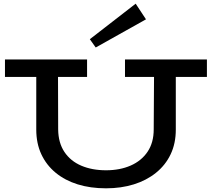

<svg xmlns="http://www.w3.org/2000/svg" viewBox="-20 -1009 1151 1043"><path d="M556 14Q471 14 402 -7.5Q333 -29 282.5 -70.5Q232 -112 204.5 -171Q177 -230 177 -305V-635H295L296 -305Q297 -233 330 -183.5Q363 -134 421.5 -109Q480 -84 556 -84Q631 -84 689.5 -109.5Q748 -135 781.5 -184.5Q815 -234 815 -306L817 -635H935V-305Q935 -230 907 -171Q879 -112 827.5 -70.5Q776 -29 707 -7.5Q638 14 556 14ZM7 -591V-686H453V-591ZM659 -591V-686H1104V-591ZM500 -751 468 -796 717 -989 773 -904Z"/></svg>

Font: BioRhyme SemiExpanded Medium
Style: Regular
Weight: 500
Width: 6
Designer: Aoife Mooney
Foundry: Aoife Mooney Type
Version: Version 1.600;gftools[0.9.33]